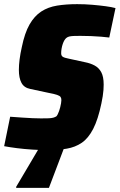

<svg xmlns="http://www.w3.org/2000/svg" viewBox="-28 -716 577 926"><path d="M201 8Q167 8 128 5.5Q89 3 53.5 -1.5Q18 -6 -8 -11L21 -153Q50 -151 77.5 -149Q105 -147 129 -146Q153 -145 170 -145Q192 -145 206 -145.5Q220 -146 229 -148.5Q238 -151 244 -155Q247 -158 250.5 -165Q254 -172 257 -180.5Q260 -189 262.5 -199Q265 -209 266.5 -218Q268 -227 268 -233Q268 -243 264 -248.5Q260 -254 247 -258.5Q234 -263 207 -268L118 -287Q88 -293 75.5 -316.5Q63 -340 63 -379Q63 -402 66.5 -429.5Q70 -457 77 -488Q91 -557 114.5 -598Q138 -639 171 -660.5Q204 -682 247.5 -689Q291 -696 344 -696Q381 -696 416.5 -693Q452 -690 481.5 -686Q511 -682 529 -677L499 -535Q483 -537 460 -539Q437 -541 410.5 -542Q384 -543 359 -543Q340 -543 327.5 -542.5Q315 -542 306.5 -540Q298 -538 292 -533Q287 -529 282.5 -521.5Q278 -514 274.5 -503.5Q271 -493 269 -481.5Q267 -470 267 -459Q267 -447 275 -442Q283 -437 304 -433L382 -416Q408 -411 428.5 -400Q449 -389 460.5 -367.5Q472 -346 472 -308Q472 -296 471 -282Q470 -268 467.5 -252Q465 -236 461 -217Q445 -140 421.5 -94.5Q398 -49 366.5 -27.5Q335 -6 294 1Q253 8 201 8ZM50 190V185L170 -18H286L285 -13L208 190Z"/></svg>

Font: Saira SemiCondensed Black
Style: Italic
Weight: 900
Width: 4
Italic angle: -12°
Designer: Hector Gatti with collaboration of the Omnibus-Type team
Foundry: Omnibus-Type
Version: Version 1.101